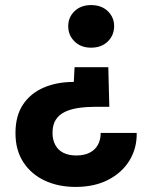

<svg xmlns="http://www.w3.org/2000/svg" viewBox="-20 -544 595 757"><path d="M407 -279 411 -123H358Q322 -123 290.5 -118.5Q259 -114 236 -103Q213 -92 200 -72Q187 -52 187 -20Q187 7 198 27.5Q209 48 230 58.5Q251 69 281 69Q312 69 333.5 58Q355 47 366 27Q377 7 377 -20H519Q520 40 491 88Q462 136 407.5 164.5Q353 193 278 193Q210 193 156.5 168Q103 143 72 95.5Q41 48 41 -19Q41 -87 70.5 -131.5Q100 -176 152 -198.5Q204 -221 271 -221L274 -279ZM339 -524Q380 -524 405 -500Q430 -476 430 -441Q430 -405 405 -380.5Q380 -356 339 -356Q299 -356 274 -380.5Q249 -405 249 -441Q249 -476 274 -500Q299 -524 339 -524Z"/></svg>

Font: DM Sans 12pt Black
Style: Regular
Weight: 900
Version: Version 4.004;gftools[0.9.30]